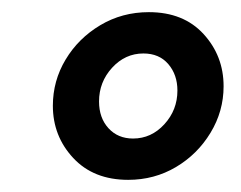

<svg xmlns="http://www.w3.org/2000/svg" viewBox="-20 -606 396 316"><path d="M191 -310Q134 -310 100.5 -346Q67 -382 67 -432Q67 -473 88 -508Q109 -543 145 -564.5Q181 -586 225 -586Q282 -586 315 -550Q348 -514 348 -464Q348 -423 326.5 -387.5Q305 -352 269.5 -331Q234 -310 191 -310ZM199 -378Q229 -378 250.5 -401.5Q272 -425 272 -457Q272 -483 257 -500.5Q242 -518 216 -518Q186 -518 164.5 -494.5Q143 -471 143 -439Q143 -412 158.5 -395Q174 -378 199 -378Z"/></svg>

Font: Rasa
Style: Italic
Weight: 400
Italic angle: -7.10001°
Designer: Anna Giedrys (Yrsa+Rasa design), David Brezina (Yrsa art-direction, Rasa art-direction, design)
Foundry: Rosetta Type Foundry
Version: Version 2.004